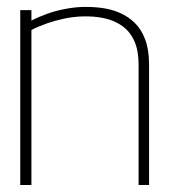

<svg xmlns="http://www.w3.org/2000/svg" viewBox="-20 -530 483 550"><path d="M377 -345V0H407V-345Q407 -387 396 -416.5Q385 -446 366 -464.5Q347 -483 322.5 -493.5Q298 -504 270 -507.5Q242 -511 214 -510Q190 -509 164.5 -504Q139 -499 115 -490.5Q91 -482 70 -471V-501H38V0H70V-444Q89 -454 113 -462.5Q137 -471 163 -476.5Q189 -482 216 -483Q251 -484 280 -477.5Q309 -471 331 -455Q353 -439 365 -412Q377 -385 377 -345Z"/></svg>

Font: Advent Pro ExtraLight
Style: Regular
Weight: 250
Version: Version 3.000